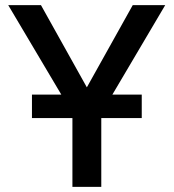

<svg xmlns="http://www.w3.org/2000/svg" viewBox="-20 -725 674 745"><path d="M104 -267V-358H530V-267ZM238 -324 12 -705H139L331 -361H303L495 -705H621L396 -324ZM261 0V-357H373V0Z"/></svg>

Font: TikTok Sans 24pt Medium
Style: Regular
Weight: 500
Version: Version 4.000